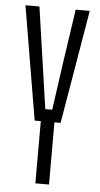

<svg xmlns="http://www.w3.org/2000/svg" viewBox="-56 -835 452 870"><g transform="rotate(5 170.0 -400.0)"><path d="M139 0V-283H111L24 -800H87.5L121.5 -566L154.5 -339H186L218 -566L252.5 -800H316.5L229 -283H201V0Z"/></g></svg>

Font: Big Shoulders Text Thin Light
Style: Regular
Weight: 300
Version: Version 2.002